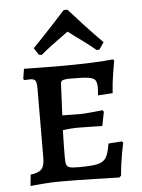

<svg xmlns="http://www.w3.org/2000/svg" viewBox="-53 -782 617 833"><g transform="rotate(-5 255.0 -366.0)"><path d="M51 -41Q86 -45 99 -59.5Q112 -74 112 -108L113 -411Q113 -436 107.5 -444.5Q102 -453 85 -453L59 -452L55 -457L62 -501Q76 -501 115.5 -500Q155 -499 201 -499Q374 -499 450 -508L455 -502Q453 -490 446 -449Q439 -408 436 -362L372 -358Q372 -361 373 -370.5Q374 -380 374 -390Q374 -414 367 -424Q360 -434 338 -437.5Q316 -441 264 -441Q241 -441 231.5 -439Q222 -437 219 -432Q216 -427 216 -414L210 -285L288 -284Q306 -284 340.5 -287.5Q375 -291 386 -292L391 -285L379 -224Q368 -224 336.5 -225Q305 -226 270 -226Q244 -226 207 -221Q205 -157 205 -102Q205 -80 208.5 -70.5Q212 -61 223 -58Q234 -55 261 -55Q319 -55 344.5 -61Q370 -67 381 -85Q392 -103 399 -146L457 -150L463 -144Q460 -132 452.5 -90Q445 -48 441 -2L433 5Q407 4 322.5 2Q238 0 179 0Q135 0 96 3.5Q57 7 46 8ZM132 -556 112 -586Q154 -629 198.5 -677Q243 -725 256 -740H272Q285 -725 329.5 -676.5Q374 -628 416 -586L396 -556L384 -554Q341 -590 284 -630Q275 -638 264 -645Q184 -588 144 -554Z"/></g></svg>

Font: Alegreya SC Medium
Style: Regular
Weight: 500
Designer: Juan Pablo del Peral
Foundry: Huerta Tipografica
Version: Version 2.007; ttfautohint (v1.6)